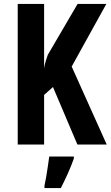

<svg xmlns="http://www.w3.org/2000/svg" viewBox="-20 -734 562 975"><path d="M522 0H373L249 -292L204 -252V0H70V-714H204V-385Q205 -397 209.5 -414Q214 -431 223 -456L374 -714H520L344 -396ZM355 71Q342 108 324.5 147Q307 186 289 221H206V208Q210 191 214.5 164.5Q219 138 223 110.5Q227 83 230 61H355Z"/></svg>

Font: Noto Sans Sinhala ExtraCondensed
Style: Bold
Weight: 700
Width: 2
Designer: Jelle Bosma - Monotype Design Team
Foundry: Monotype Imaging Inc.
Version: Version 2.006; ttfautohint (v1.8.4.7-5d5b)